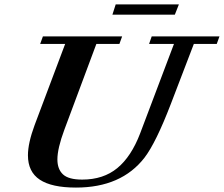

<svg xmlns="http://www.w3.org/2000/svg" viewBox="-20 -826 1002 859"><path d="M482.9 -760.3 497.6 -806.2H780.3L762.2 -760.3ZM319.8 13.2Q211.4 13.2 158.2 -22Q105 -57.1 105 -131.3Q105 -185.5 134.8 -266.1L271.5 -629.4H159.7L171.9 -663.1H526.4L514.2 -629.4H411.1L268.1 -246.1Q236.8 -162.1 236.8 -112.8Q236.8 -69.3 261.7 -45.9Q286.6 -22.5 347.7 -22.5Q442.4 -22.5 504.9 -74Q567.4 -125.5 606.9 -229L758.3 -629.4H647L658.7 -663.1H961.9L949.7 -629.4H847.2L744.1 -360.4Q677.7 -187.5 626.5 -120.6Q522.9 13.2 319.8 13.2Z"/></svg>

Font: Elstob 10pt
Style: Bold Italic
Weight: 700
Italic angle: -20°
Designer: Peter S. Baker
Version: Version 1.015